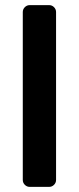

<svg xmlns="http://www.w3.org/2000/svg" viewBox="-20 -730 308 750"><path d="M191 -8C196.3 -13.3 199 -19.7 199 -27V-683C199 -690.3 196.3 -696.7 191 -702C185.7 -707.3 179.3 -710 172 -710H96C88.7 -710 82.3 -707.3 77 -702C71.7 -696.7 69 -690.3 69 -683V-27C69 -19.7 71.7 -13.3 77 -8C82.3 -2.7 88.7 0 96 0H172C179.3 0 185.7 -2.7 191 -8Z"/></svg>

Font: Rubik
Style: Regular
Weight: 500
Designer: Hubert & Fischer
Foundry: Hubert & Fischer
Version: Version 1.100